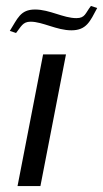

<svg xmlns="http://www.w3.org/2000/svg" viewBox="-20 -626 347 646"><path d="M13 -522 34 -515C51 -536 56 -553 83 -553C123 -553 171 -524 220 -524C271 -524 283 -554 307 -599L286 -606C267 -582 267 -565 237 -565C193 -565 147 -594 98 -594C48 -594 39 -563 13 -522ZM39 0H116L202 -443H125Z"/></svg>

Font: KpSans
Style: Italic
Weight: 400
Italic angle: -11°
Version: Version 0.66